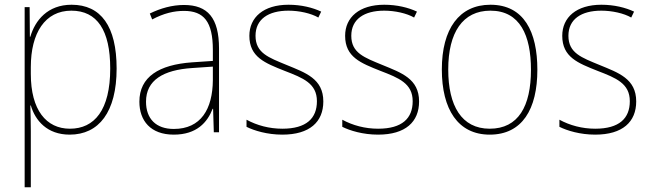

<svg xmlns="http://www.w3.org/2000/svg" viewBox="-20 -558 2746 810"><path d="M282 -538C181 -538 128 -472 108 -403H106L105 -528H84V232H110V-4C110 -42 109 -80 108 -113H110C129 -49 179 10 274 10C397 10 472 -85 472 -269C472 -447 406 -538 282 -538ZM281 -513C390 -513 445 -430 445 -269C445 -93 378 -15 275 -15C175 -15 110 -94 110 -246V-275C110 -419 170 -513 281 -513Z M756 -537C706 -537 657 -523 612 -501L622 -476C671 -502 714 -512 756 -512C840 -512 878 -467 878 -347V-301L790 -295C651 -285 568 -234 568 -129C568 -49 615 10 713 10C810 10 855 -42 877 -99H879L882 0H904V-353C904 -483 856 -537 756 -537ZM791 -271 878 -277V-220C877 -98 828 -14 713 -14C638 -14 596 -57 596 -129C596 -220 669 -263 791 -271Z M1344 -130C1344 -226 1269 -251 1189 -284C1114 -315 1058 -334 1058 -407C1058 -477 1112 -513 1197 -513C1242 -513 1292 -502 1323 -484L1335 -509C1299 -526 1251 -538 1197 -538C1092 -538 1032 -485 1032 -407C1032 -317 1098 -292 1181 -259C1259 -229 1317 -206 1317 -131C1317 -59 1273 -15 1171 -15C1116 -15 1064 -29 1020 -53V-23C1052 -7 1107 10 1171 10C1287 10 1344 -44 1344 -130Z M1748 -130C1748 -226 1673 -251 1593 -284C1518 -315 1462 -334 1462 -407C1462 -477 1516 -513 1601 -513C1646 -513 1696 -502 1727 -484L1739 -509C1703 -526 1655 -538 1601 -538C1496 -538 1436 -485 1436 -407C1436 -317 1502 -292 1585 -259C1663 -229 1721 -206 1721 -131C1721 -59 1677 -15 1575 -15C1520 -15 1468 -29 1424 -53V-23C1456 -7 1511 10 1575 10C1691 10 1748 -44 1748 -130Z M2247 -264C2247 -423 2191 -538 2049 -538C1917 -538 1844 -436 1844 -265C1844 -97 1912 10 2046 10C2183 10 2247 -97 2247 -264ZM1871 -265C1871 -421 1932 -513 2049 -513C2174 -513 2220 -408 2220 -264C2220 -110 2167 -15 2046 -15C1927 -15 1871 -112 1871 -265Z M2664 -130C2664 -226 2589 -251 2509 -284C2434 -315 2378 -334 2378 -407C2378 -477 2432 -513 2517 -513C2562 -513 2612 -502 2643 -484L2655 -509C2619 -526 2571 -538 2517 -538C2412 -538 2352 -485 2352 -407C2352 -317 2418 -292 2501 -259C2579 -229 2637 -206 2637 -131C2637 -59 2593 -15 2491 -15C2436 -15 2384 -29 2340 -53V-23C2372 -7 2427 10 2491 10C2607 10 2664 -44 2664 -130Z"/></svg>

Font: Noto Sans Sinhala UI SemiCondensed Thin
Style: Regular
Weight: 100
Width: 4
Designer: Jelle Bosma - Monotype Design Team
Foundry: Monotype Imaging Inc.
Version: Version 2.006